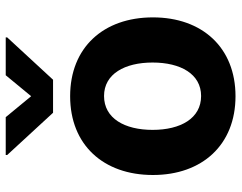

<svg xmlns="http://www.w3.org/2000/svg" viewBox="-104 -708 823 654"><g transform="rotate(-90 307.0 -380.5)"><path d="M306.8 10.7C472.3 10.7 575.3 -102.6 575.3 -270.6C575.3 -439.6 472.3 -552.6 306.8 -552.6C141.3 -552.6 38.4 -439.6 38.4 -270.6C38.4 -102.6 141.3 10.7 306.8 10.7ZM106.5 -767 250.4 -610.8H362.9L507.1 -767V-772H378.2L306.8 -685.4L235.4 -772H106.5ZM192.1 -271.7C192.1 -366.8 231.2 -437.1 307.5 -437.1C382.5 -437.1 421.5 -366.8 421.5 -271.7C421.5 -176.5 382.5 -106.5 307.5 -106.5C231.2 -106.5 192.1 -176.5 192.1 -271.7Z"/></g></svg>

Font: Margiela Sans
Style: Bold
Weight: 700
Designer: Stefan Endress, Andreas Faust
Version: Version 1.100;FEAKit 1.0